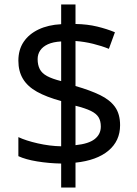

<svg xmlns="http://www.w3.org/2000/svg" viewBox="-20 -779 612 857"><path d="M253 -49Q198 -50 146 -58.5Q94 -67 62 -82V-167Q96 -151 149 -139Q202 -127 253 -126V-328Q187 -346 145 -369.5Q103 -393 82.5 -427Q62 -461 62 -508Q62 -557 85.5 -592Q109 -627 152 -647.5Q195 -668 253 -671V-759H317V-672Q370 -671 413.5 -660.5Q457 -650 493 -635L466 -561Q434 -574 395.5 -583.5Q357 -593 317 -596V-395Q383 -376 427 -354.5Q471 -333 493.5 -301.5Q516 -270 516 -220Q516 -150 464 -106.5Q412 -63 317 -53V58H253ZM317 -131Q376 -137 403 -158.5Q430 -180 430 -214Q430 -239 420 -255.5Q410 -272 385.5 -284Q361 -296 317 -307ZM253 -594Q217 -592 194 -581.5Q171 -571 159.5 -554Q148 -537 148 -515Q148 -489 157.5 -470.5Q167 -452 190 -439.5Q213 -427 253 -417Z"/></svg>

Font: eng115
Style: Regular
Weight: 400
Designer: Monotype Design Team
Foundry: Monotype Imaging Inc.
Version: Version 2.013